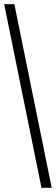

<svg xmlns="http://www.w3.org/2000/svg" viewBox="-20 -780 268 921"><path d="M179 121 0 -760H49L228 121Z"/></svg>

Font: Noto Serif Tamil ExtraCondensed
Style: Regular
Weight: 400
Width: 2
Designer: Indian Type Foundry, Tom Grace, and the Monotype Design Team
Foundry: Monotype Imaging Inc.
Version: Version 2.004